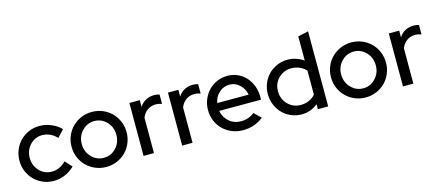

<svg xmlns="http://www.w3.org/2000/svg" viewBox="-52 -1247 4070 1783"><g transform="rotate(-15 1983.5 -356.0)"><path d="M302 -79Q340 -79 374 -94.5Q408 -110 439 -141L499 -76Q459 -36 407 -13.5Q355 9 298 9Q243 9 195 -11.5Q147 -32 112 -67Q77 -102 56.5 -150.5Q36 -199 36 -255Q36 -310 56.5 -358.5Q77 -407 112 -442.5Q147 -478 195 -498.5Q243 -519 298 -519Q355 -519 409 -496.5Q463 -474 503 -434L440 -366Q411 -397 375 -413.5Q339 -430 300 -430Q231 -430 183 -379Q135 -328 135 -255Q135 -180 183.5 -129.5Q232 -79 302 -79Z M537 -255Q537 -310 557.5 -358.5Q578 -407 614 -442.5Q650 -478 698.5 -498.5Q747 -519 802 -519Q857 -519 905.5 -498.5Q954 -478 989.5 -442.5Q1025 -407 1045.5 -358.5Q1066 -310 1066 -255Q1066 -199 1045.5 -150.5Q1025 -102 989.5 -66.5Q954 -31 905.5 -10.5Q857 10 802 10Q747 10 698.5 -10.5Q650 -31 614 -66.5Q578 -102 557.5 -150.5Q537 -199 537 -255ZM802 -78Q871 -78 919.5 -129.5Q968 -181 968 -255Q968 -329 919.5 -380Q871 -431 802 -431Q733 -431 684 -380Q635 -329 635 -255Q635 -181 683.5 -129.5Q732 -78 802 -78Z M1161 0V-509H1261V-444Q1284 -481 1320 -500.5Q1356 -520 1401 -520Q1417 -520 1429 -518Q1441 -516 1452 -512V-422Q1438 -427 1423 -430Q1408 -433 1393 -433Q1349 -433 1314.5 -409.5Q1280 -386 1261 -340V0Z M1532 0V-509H1632V-444Q1655 -481 1691 -500.5Q1727 -520 1772 -520Q1788 -520 1800 -518Q1812 -516 1823 -512V-422Q1809 -427 1794 -430Q1779 -433 1764 -433Q1720 -433 1685.5 -409.5Q1651 -386 1632 -340V0Z M2313 -58Q2269 -24 2221 -7.5Q2173 9 2116 9Q2060 9 2011 -11.5Q1962 -32 1926 -67Q1890 -102 1869.5 -150.5Q1849 -199 1849 -255Q1849 -310 1869 -358Q1889 -406 1923 -441Q1957 -476 2004 -496.5Q2051 -517 2104 -517Q2156 -517 2201.5 -496.5Q2247 -476 2279.5 -440.5Q2312 -405 2331 -356Q2350 -307 2350 -251V-222H1948Q1958 -159 2006 -117.5Q2054 -76 2120 -76Q2157 -76 2191 -88Q2225 -100 2249 -121ZM2102 -433Q2045 -433 2002.5 -395Q1960 -357 1949 -297H2251Q2240 -355 2198.5 -394Q2157 -433 2102 -433Z M2837 0V-48Q2805 -21 2765 -6.5Q2725 8 2681 8Q2627 8 2580 -12.5Q2533 -33 2498.5 -68Q2464 -103 2444 -151.5Q2424 -200 2424 -255Q2424 -310 2444 -358Q2464 -406 2498.5 -441Q2533 -476 2581 -496.5Q2629 -517 2683 -517Q2725 -517 2764 -504Q2803 -491 2836 -467V-700L2936 -722V0ZM2522 -256Q2522 -181 2572 -130Q2622 -79 2695 -79Q2738 -79 2774.5 -95Q2811 -111 2836 -140V-371Q2811 -399 2774 -415Q2737 -431 2695 -431Q2622 -431 2572 -381Q2522 -331 2522 -256Z M3031 -255Q3031 -310 3051.5 -358.5Q3072 -407 3108 -442.5Q3144 -478 3192.5 -498.5Q3241 -519 3296 -519Q3351 -519 3399.5 -498.5Q3448 -478 3483.5 -442.5Q3519 -407 3539.5 -358.5Q3560 -310 3560 -255Q3560 -199 3539.5 -150.5Q3519 -102 3483.5 -66.5Q3448 -31 3399.5 -10.5Q3351 10 3296 10Q3241 10 3192.5 -10.5Q3144 -31 3108 -66.5Q3072 -102 3051.5 -150.5Q3031 -199 3031 -255ZM3296 -78Q3365 -78 3413.5 -129.5Q3462 -181 3462 -255Q3462 -329 3413.5 -380Q3365 -431 3296 -431Q3227 -431 3178 -380Q3129 -329 3129 -255Q3129 -181 3177.5 -129.5Q3226 -78 3296 -78Z M3655 0V-509H3755V-444Q3778 -481 3814 -500.5Q3850 -520 3895 -520Q3911 -520 3923 -518Q3935 -516 3946 -512V-422Q3932 -427 3917 -430Q3902 -433 3887 -433Q3843 -433 3808.5 -409.5Q3774 -386 3755 -340V0Z"/></g></svg>

Font: Red Hat Display Medium
Style: Regular
Weight: 500
Designer: Pentagram / MCKL
Foundry: Pentagram / MCKL
Version: Version 1.005; Red Hat Display Medium